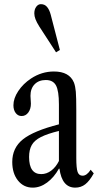

<svg xmlns="http://www.w3.org/2000/svg" viewBox="-20 -870 462 901"><path d="M133.5 10.5Q91 10.5 64.2 -23Q37.5 -56.5 37.5 -110Q37.5 -176 87.5 -216Q137.5 -256 256.5 -286.5V-380Q256.5 -443.5 242.8 -469Q229 -494.5 195 -494.5Q162 -494.5 142.5 -474.5Q123 -454.5 123 -420.5Q123 -411 124 -401.8Q125 -392.5 125 -384Q125 -358.5 112.8 -342Q100.5 -325.5 81.5 -325.5Q64.5 -325.5 53.8 -339.5Q43 -353.5 43 -376Q43 -408.5 65.8 -442.8Q88.5 -477 125.5 -501.5Q175.5 -534.5 233 -534.5Q305.5 -534.5 327 -482.5Q333.5 -465.5 335.8 -439.5Q338 -413.5 338 -352.5V-129Q338 -80.5 344.2 -63Q350.5 -45.5 367.5 -45.5Q387.5 -45.5 405.5 -73.5L420 -56.5Q400.5 -21 380.2 -5.2Q360 10.5 333 10.5Q271 10.5 259 -78.5H256.5Q233.5 -37.5 201.2 -13.5Q169 10.5 133.5 10.5ZM173.5 -53Q198.5 -53 220.2 -69.2Q242 -85.5 256.5 -114.5V-255.5Q203 -242.5 172.2 -227Q141.5 -211.5 129 -189.2Q116.5 -167 116.5 -133.5Q116.5 -53 173.5 -53ZM243 -624.5 164.5 -745.5Q152 -765.5 146.5 -780Q141 -794.5 141 -807Q141 -826 150 -838.2Q159 -850.5 172 -850.5Q190 -850.5 201 -837.2Q212 -824 218 -801L261 -635.5Z"/></svg>

Font: Libre Caslon Condensed
Style: Regular
Weight: 400
Designer: Pablo Impallari, Rodrigo Fuenzalida, Katja Schimmel, Ertekin Erdin
Foundry: Pablo Impallari, Rodrigo Fuenzalida
Version: Version 2.000; ttfautohint (v1.8.4.7-5d5b);gftools[0.9.33]